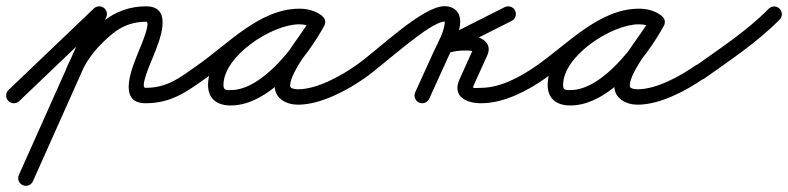

<svg xmlns="http://www.w3.org/2000/svg" viewBox="-45 -310 2557 623"><path d="M17.3 18.1C17.3 18.1 17.3 18.1 17.3 18.1C60.3 -23 103.3 -64 146.3 -105.1C195.6 -152.2 244.9 -199.3 294.3 -246.4C304.3 -255.9 304.6 -271.8 295.1 -281.7C285.5 -291.7 269.7 -292.1 259.7 -282.6C259.7 -282.6 259.7 -282.6 259.7 -282.6C210.4 -235.5 161.1 -188.4 111.7 -141.3C68.7 -100.2 25.7 -59.1 -17.3 -18.1C-27.3 -8.5 -27.6 7.3 -18.1 17.3C-8.5 27.3 7.3 27.6 17.3 18.1ZM287.2 -287.3C274.6 -292.9 259.8 -287.3 254.2 -274.7C174.8 -97.2 95.5 80.3 16.2 257.8C10.5 270.4 16.2 285.2 28.8 290.8C41.4 296.5 56.2 290.8 61.8 278.2C61.8 278.2 61.8 278.2 61.8 278.2C141.2 100.7 220.5 -76.8 299.8 -254.3C305.5 -266.9 299.8 -281.7 287.2 -287.3ZM216.3 -68C216.3 -68 216.3 -68 216.3 -68C236.8 -121.1 278.9 -167.4 322.7 -202.7C353.3 -227.3 389.8 -239.5 429 -239.5C446.3 -239.5 411.1 -158.9 405.8 -145.5C387.5 -99.6 330.9 25 427 25C510.6 25 559.4 -11.4 623.4 -56.6C634.7 -64.5 637.4 -80.1 629.4 -91.4C621.5 -102.7 605.9 -105.4 594.6 -97.4C539.7 -58.7 498.9 -25 427 -25C407.3 -25 446.5 -112.6 452.2 -126.9C470.2 -171.8 521.5 -289.5 429 -289.5C378.4 -289.5 330.8 -273.4 291.3 -241.6C240.6 -200.8 193.3 -147.4 169.7 -86C164.7 -73.1 171.1 -58.6 184 -53.7C196.9 -48.7 211.4 -55.1 216.3 -68Z M588.5 -62.7C596.3 -51.4 611.9 -48.6 623.3 -56.5C712.5 -118.4 813.2 -231.8 926.6 -231.8C940.8 -231.8 955.8 -229 967.5 -220.7C980.4 -211.4 994 -217.9 1001 -228.8C1008 -239.6 1008.3 -254.7 994.5 -262.6C971.6 -275.9 952.4 -281.1 925.3 -281.1C809.7 -281.1 630.1 -157.8 630.1 -34.2C630.1 11.8 660.8 32.3 703.7 32.3C830.6 32.3 952 -125.6 1006.9 -226C1014.9 -240.6 1008 -253.9 997 -259.9C986 -265.9 971.1 -264.6 963.1 -250C928.3 -186.6 846.3 -102.8 846.3 -31.6C846.3 10.3 885 29.7 922 29.7C994.5 29.7 1080.2 -15.8 1138.3 -56.5C1149.6 -64.4 1152.4 -80 1144.5 -91.3C1136.6 -102.6 1121 -105.4 1109.7 -97.5C1109.7 -97.5 1109.7 -97.5 1109.7 -97.5C1060.5 -63.1 983.5 -20.3 922 -20.3C915.3 -20.3 896.3 -21.5 896.3 -31.6C896.3 -77.9 980.4 -177.5 1006.9 -226C1014.9 -240.6 1008 -253.9 997 -259.9C986 -265.9 971.1 -264.6 963.1 -250C918.4 -168.3 808.2 -17.7 703.7 -17.7C687.9 -17.7 680.1 -17.3 680.1 -34.2C680.1 -129.1 838.3 -231.1 925.3 -231.1C943.8 -231.1 954.4 -228.1 969.5 -219.4C983.2 -211.4 996.4 -217.3 1003 -227.5C1009.6 -237.6 1009.4 -252.1 996.5 -261.3C976.2 -275.8 951.3 -281.8 926.6 -281.8C797.5 -281.8 694.5 -166.8 594.7 -97.5C583.4 -89.7 580.6 -74.1 588.5 -62.7Z M1138.2 -56.4C1138.2 -56.4 1138.2 -56.4 1138.2 -56.4C1196.8 -97 1349.8 -240 1398 -240C1404.7 -240 1398.2 -244.7 1398.2 -241C1398.2 -208.8 1375.6 -171.6 1362.2 -142.3C1342.2 -98.3 1322.2 -54.3 1302.2 -10.3C1296.5 2.2 1302.1 17 1314.7 22.8C1327.2 28.5 1342 22.9 1347.8 10.3C1367.8 -33.7 1387.8 -77.7 1407.8 -121.7C1424.4 -158.3 1448.2 -200.1 1448.2 -241C1448.2 -270.9 1427.6 -290 1398 -290C1324.6 -290 1180.8 -146.7 1109.8 -97.6C1098.4 -89.7 1095.6 -74.1 1103.4 -62.8C1111.3 -51.4 1126.9 -48.6 1138.2 -56.4ZM1626.3 -275.7C1620.1 -288.1 1605.1 -293 1592.7 -286.8C1524.4 -252.4 1456.1 -217.9 1387.7 -183.5C1374.1 -176.6 1371.5 -162.8 1375.9 -151.8C1380.3 -140.9 1391.8 -132.7 1406.4 -137.3C1426.1 -143.4 1445.4 -146.8 1466 -146C1466.1 -146 1466.5 -146 1466.8 -146C1467.2 -146 1467.6 -146 1467.6 -146C1475 -146.2 1485.4 -146.2 1492 -142.4C1494.4 -141 1491.5 -153.1 1490.3 -150.6C1490.3 -150.6 1490.3 -150.5 1490.3 -150.4C1490.3 -150.4 1490.2 -150.3 1490.2 -150.3C1475.7 -118.3 1461.3 -86.3 1446.8 -54.3C1446.8 -54.3 1446.8 -54.4 1446.9 -54.4C1446.9 -54.5 1446.9 -54.6 1446.9 -54.6C1420.1 3 1467.9 25 1516 25C1590.3 25 1666.2 -14.9 1725.4 -56.6C1736.7 -64.5 1739.4 -80.1 1731.4 -91.4C1723.5 -102.7 1707.9 -105.4 1696.6 -97.4C1646.3 -62 1579.5 -25 1516 -25C1493.8 -25 1486.1 -20.3 1492.2 -33.4C1492.2 -33.4 1492.3 -33.5 1492.3 -33.6C1492.3 -33.6 1492.3 -33.7 1492.3 -33.7C1506.8 -65.7 1521.3 -97.7 1535.8 -129.7C1535.8 -129.7 1535.7 -129.6 1535.7 -129.6C1535.7 -129.5 1535.7 -129.4 1535.7 -129.4C1557.9 -177.1 1503.1 -196.9 1466.4 -196C1466.3 -196 1466.7 -196 1467.2 -196C1467.6 -196 1468 -196 1468 -196C1441.6 -197 1416.7 -192.8 1391.6 -185C1377 -180.5 1374.8 -165.5 1379.7 -153.4C1384.6 -141.2 1396.6 -132 1410.3 -138.8C1478.6 -173.3 1546.9 -207.7 1615.3 -242.2C1627.6 -248.4 1632.5 -263.4 1626.3 -275.7Z M1690.5 -62.7C1698.3 -51.4 1713.9 -48.6 1725.3 -56.5C1814.5 -118.4 1915.2 -231.8 2028.6 -231.8C2042.8 -231.8 2057.8 -229 2069.5 -220.7C2082.4 -211.4 2096 -217.9 2103 -228.8C2110 -239.6 2110.3 -254.7 2096.5 -262.6C2073.6 -275.9 2054.4 -281.1 2027.3 -281.1C1911.7 -281.1 1732.1 -157.8 1732.1 -34.2C1732.1 11.8 1762.8 32.3 1805.7 32.3C1932.6 32.3 2054 -125.6 2108.9 -226C2116.9 -240.6 2110 -253.9 2099 -259.9C2088 -265.9 2073.1 -264.6 2065.1 -250C2030.3 -186.6 1948.3 -102.8 1948.3 -31.6C1948.3 10.3 1987 29.7 2024 29.7C2096.5 29.7 2182.2 -15.8 2240.3 -56.5C2251.6 -64.4 2254.4 -80 2246.5 -91.3C2238.6 -102.6 2223 -105.4 2211.7 -97.5C2211.7 -97.5 2211.7 -97.5 2211.7 -97.5C2162.5 -63.1 2085.5 -20.3 2024 -20.3C2017.3 -20.3 1998.3 -21.5 1998.3 -31.6C1998.3 -77.9 2082.4 -177.5 2108.9 -226C2116.9 -240.6 2110 -253.9 2099 -259.9C2088 -265.9 2073.1 -264.6 2065.1 -250C2020.4 -168.3 1910.2 -17.7 1805.7 -17.7C1789.9 -17.7 1782.1 -17.3 1782.1 -34.2C1782.1 -129.1 1940.3 -231.1 2027.3 -231.1C2045.8 -231.1 2056.4 -228.1 2071.5 -219.4C2085.2 -211.4 2098.4 -217.3 2105 -227.5C2111.6 -237.6 2111.4 -252.1 2098.5 -261.3C2078.2 -275.8 2053.3 -281.8 2028.6 -281.8C1899.5 -281.8 1796.5 -166.8 1696.7 -97.5C1685.4 -89.7 1682.6 -74.1 1690.5 -62.7Z M2205.6 -61.2C2213.6 -49.9 2229.2 -47.3 2240.5 -55.3C2323.9 -114.5 2412.9 -173.4 2484.8 -246.5C2494.5 -256.3 2494.4 -272.1 2484.5 -281.8C2474.7 -291.5 2458.9 -291.4 2449.2 -281.5C2449.2 -281.5 2449.2 -281.5 2449.2 -281.5C2379.4 -210.6 2292.4 -153.6 2211.5 -96C2200.3 -88 2197.6 -72.4 2205.6 -61.2Z"/></svg>

Font: FRB American Cursive Guidelines Semibold
Style: Italic
Weight: 600
Italic angle: -25°
Version: Version 2.0;Modular Font Editor K font №1